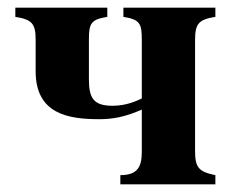

<svg xmlns="http://www.w3.org/2000/svg" viewBox="-20 -481 599 501"><path d="M350 -85C350 -47 340 -24 294 -24V0H542V-24C497 -33 489 -45 489 -88V-376C489 -419 498 -430 542 -437V-461H302V-437C346 -430 350 -419 350 -376V-224C337 -218 310 -205 274 -205C224 -205 212 -225 212 -274V-376C212 -419 216 -430 260 -437V-461H20V-437C64 -430 73 -419 73 -377V-295C73 -183 159 -170 239 -170C272 -170 305 -175 350 -195Z"/></svg>

Font: XITS Math
Style: Bold
Weight: 700
Designer: MicroPress Inc., with final additions and corrections provided by Coen Hoffman, Elsevier (retired)
Version: Version 1.302